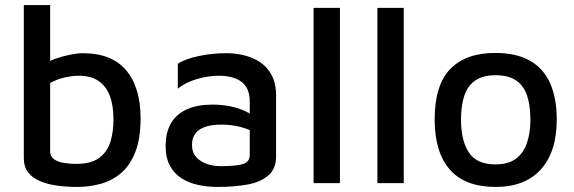

<svg xmlns="http://www.w3.org/2000/svg" viewBox="-20 -723 2266 758"><path d="M286 15Q245 15 207 10Q169 5 139 -7.5Q109 -20 91.5 -42Q74 -64 74 -99V-703H178V-432L151 -466Q170 -481 198.5 -491Q227 -501 256.5 -507Q286 -513 307 -513Q421 -513 478 -445.5Q535 -378 535 -256Q535 -174 513.5 -121Q492 -68 456.5 -38.5Q421 -9 376.5 3Q332 15 286 15ZM281 -76Q340 -76 372 -100Q404 -124 416 -163.5Q428 -203 428 -252Q428 -308 413 -346Q398 -384 368 -404Q338 -424 291 -424Q265 -424 234.5 -417Q204 -410 178 -395V-125Q178 -105 194 -94Q210 -83 233.5 -79.5Q257 -76 281 -76Z M839 15Q800 15 764 7.5Q728 0 698.5 -18Q669 -36 651.5 -67.5Q634 -99 634 -146Q634 -202 656 -238Q678 -274 719 -292Q760 -310 817 -310Q855 -310 885.5 -304Q916 -298 940.5 -287.5Q965 -277 982 -264L993 -195Q971 -210 934 -220.5Q897 -231 854 -231Q797 -231 767.5 -211Q738 -191 738 -151Q738 -121 755 -102.5Q772 -84 797.5 -75.5Q823 -67 851 -67Q910 -67 938 -75Q966 -83 966 -112V-322Q966 -375 934 -399.5Q902 -424 843 -424Q801 -424 756 -410.5Q711 -397 682 -373V-471Q710 -490 763.5 -501.5Q817 -513 874 -513Q902 -513 930.5 -507.5Q959 -502 984 -490.5Q1009 -479 1028.5 -459.5Q1048 -440 1059 -412Q1070 -384 1070 -346V-106Q1070 -57 1039.5 -30.5Q1009 -4 957 5.5Q905 15 839 15Z M1322 0H1218V-692H1322Z M1574 0H1470V-692H1574Z M1937 15Q1815 15 1755.5 -54Q1696 -123 1696 -251Q1696 -387 1757.5 -450.5Q1819 -514 1935 -514Q2018 -514 2072 -483.5Q2126 -453 2152 -394Q2178 -335 2178 -251Q2178 -124 2115.5 -54.5Q2053 15 1937 15ZM1936 -74Q1987 -74 2017 -96.5Q2047 -119 2060.5 -159Q2074 -199 2074 -251Q2074 -309 2060 -348Q2046 -387 2016 -406.5Q1986 -426 1936 -426Q1886 -426 1856 -405Q1826 -384 1813 -345Q1800 -306 1800 -251Q1800 -168 1831 -121Q1862 -74 1936 -74Z"/></svg>

Font: Maven Pro Medium
Style: Regular
Weight: 500
Designer: Joe Prince
Foundry: Joe Prince
Version: Version 2.103